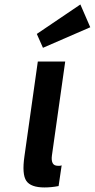

<svg xmlns="http://www.w3.org/2000/svg" viewBox="-20 -813 416 843"><path d="M146 -542.7 87.3 -126.9Q75.9 -48.1 95.4 -19.1Q115 10 175.3 10Q189.4 10 204.4 8.6Q219.4 7.3 237.3 3.9L250.7 -87.1Q245.7 -85.1 242.1 -85.1Q238.6 -85.1 234.1 -85.1Q217.1 -85.1 211.1 -97Q205.1 -108.9 207.9 -129.9L266.3 -542.7ZM168.6 -603.1 376.3 -693.3 332.9 -793.4 141.6 -664Z"/></svg>

Font: Secuela ExtLt
Style: Italic
Weight: 200
Italic angle: -8°
Designer: Fernando Haro
Foundry: deFharo
Version: Version 1.704